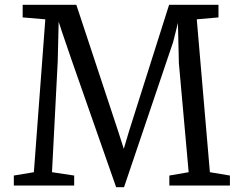

<svg xmlns="http://www.w3.org/2000/svg" viewBox="-20 -778 1005 805"><path d="M122 -56 170 -697 75 -705V-758H300L476 -226L499 -154L521 -228L689 -758H896V-705L805 -697L860 -56L944 -42V0H690V-42L771 -56L730 -513L726 -682L706 -602L500 7H467L280 -527L239 -647L226 -687L222 -520L198 -56L291 -42V0H38V-42Z"/></svg>

Font: Martel DemiBold
Style: Regular
Weight: 600
Designer: Dan Reynolds
Foundry: Dan Reynolds
Version: Version 1.001; ttfautohint (v1.1) -l 5 -r 5 -G 72 -x 0 -D la